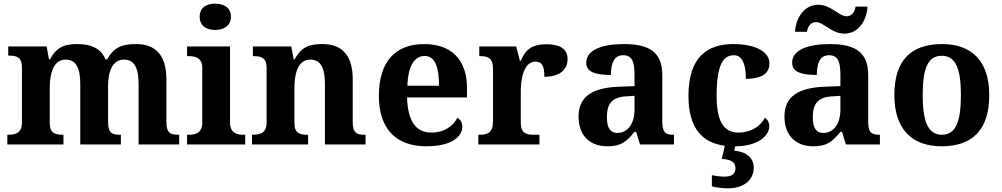

<svg xmlns="http://www.w3.org/2000/svg" viewBox="-20 -790 5477 1050"><path d="M20 0H327V-53H324C280 -53 252 -62 252 -118V-309C252 -391 273 -464 339 -464C398 -464 419 -415 419 -329V0H641V-53H638C593 -53 571 -62 571 -124V-321C571 -398 595 -464 658 -464C717 -464 738 -415 738 -329V0H960V-53H957C912 -53 890 -62 890 -124V-356C890 -491 828 -549 725 -549C662 -549 606 -540 566 -465H557C533 -524 479 -549 406 -549C343 -549 293 -540 253 -465H248L235 -536H25V-486H28C72 -486 100 -477 100 -421V-122C100 -62 67 -53 22 -53H20Z M1157 -626C1203 -626 1243 -649 1243 -698C1243 -749 1203 -770 1157 -770C1109 -770 1072 -749 1072 -698C1072 -649 1109 -626 1157 -626ZM1003 0H1321V-53H1309C1280 -53 1238 -61 1238 -118V-536H1003V-483H1015C1043 -483 1086 -475 1086 -422V-118C1086 -61 1044 -53 1015 -53H1003Z M1358 0H1665V-53H1662C1618 -53 1590 -62 1590 -118V-309C1590 -391 1611 -464 1677 -464C1736 -464 1757 -415 1757 -329V0H1979V-53H1976C1931 -53 1909 -62 1909 -124V-356C1909 -491 1847 -549 1744 -549C1681 -549 1631 -540 1591 -465H1586L1573 -536H1363V-483H1366C1410 -483 1438 -474 1438 -418V-122C1438 -62 1405 -53 1360 -53H1358Z M2311 10C2446 10 2508 -40 2508 -97C2508 -119 2499 -136 2481 -146C2458 -100 2409 -65 2340 -65C2257 -65 2210 -123 2206 -257H2534V-308C2534 -467 2445 -549 2300 -549C2142 -549 2052 -453 2052 -265C2052 -91 2141 10 2311 10ZM2381 -321H2208C2211 -427 2246 -484 2302 -484C2359 -484 2381 -423 2381 -321Z M2596 0H2930V-53H2898C2858 -53 2828 -61 2828 -120V-293C2828 -339 2838 -453 2908 -453C2946 -453 2957 -425 2957 -370C3037 -370 3084 -406 3084 -467C3084 -519 3047 -548 2969 -548C2887 -548 2854 -518 2828 -458H2823L2803 -536H2601V-483H2604C2648 -483 2676 -474 2676 -415V-125C2676 -62 2644 -53 2599 -53H2596Z M3301 10C3377 10 3406 -15 3450 -69H3459L3480 0H3666V-53H3662C3617 -53 3602 -69 3602 -124V-379C3602 -504 3532 -549 3392 -549C3279 -549 3186 -520 3186 -447C3186 -398 3232 -380 3321 -380C3321 -442 3337 -488 3388 -488C3443 -488 3450 -441 3450 -374V-319L3368 -316C3218 -311 3144 -261 3144 -153C3144 -42 3213 10 3301 10ZM3356 -63C3317 -63 3299 -92 3299 -149C3299 -221 3325 -259 3405 -263L3450 -266V-191C3450 -113 3413 -63 3356 -63Z M3960 240C4045 240 4102 197 4102 126C4102 73 4060 39 3995 34L4001 10C4128 10 4187 -50 4187 -100C4187 -118 4179 -136 4163 -146C4140 -100 4087 -65 4018 -65C3934 -65 3899 -132 3899 -267C3899 -438 3936 -488 3994 -488C4044 -488 4059 -428 4059 -359C4163 -359 4188 -401 4188 -444C4188 -503 4119 -549 3990 -549C3852 -549 3745 -482 3745 -266C3745 -85 3824 -8 3944 7L3927 79C3970 82 4002 91 4002 130C4002 164 3979 176 3941 176C3923 176 3897 173 3873 168V229C3897 236 3939 240 3960 240Z M4599 -606C4670 -606 4720 -673 4724 -754H4659C4655 -727 4639 -701 4610 -701C4568 -701 4525 -764 4454 -764C4382 -764 4332 -697 4328 -616H4393C4397 -643 4412 -669 4442 -669C4485 -669 4527 -606 4599 -606ZM4427 10C4503 10 4532 -15 4576 -69H4585L4606 0H4792V-53H4788C4743 -53 4728 -69 4728 -124V-379C4728 -504 4658 -549 4518 -549C4405 -549 4312 -520 4312 -447C4312 -398 4358 -380 4447 -380C4447 -442 4463 -488 4514 -488C4569 -488 4576 -441 4576 -374V-319L4494 -316C4344 -311 4270 -261 4270 -153C4270 -42 4339 10 4427 10ZM4482 -63C4443 -63 4425 -92 4425 -149C4425 -221 4451 -259 4531 -263L4576 -266V-191C4576 -113 4539 -63 4482 -63Z M5129 10C5300 10 5390 -82 5390 -270C5390 -458 5292 -549 5132 -549C4960 -549 4871 -458 4871 -270C4871 -82 4969 10 5129 10ZM5131 -53C5054 -53 5026 -128 5026 -270C5026 -413 5053 -485 5130 -485C5207 -485 5235 -413 5235 -270C5235 -128 5208 -53 5131 -53Z"/></svg>

Font: Noto Serif Test
Style: Bold
Weight: 700
Version: Version 1.000